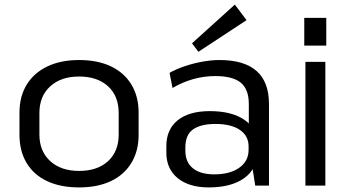

<svg xmlns="http://www.w3.org/2000/svg" viewBox="-20 -810 1525 838"><path d="M325 8Q244 8 185.5 -19.5Q127 -47 96 -99Q65 -151 65 -222V-318Q65 -389 96.5 -440.5Q128 -492 186.5 -520Q245 -548 325 -548Q406 -548 464 -520.5Q522 -493 553.5 -441Q585 -389 585 -318V-222Q585 -151 553.5 -99Q522 -47 464 -19.5Q406 8 325 8ZM325 -64Q405 -64 451.5 -106.5Q498 -149 498 -223V-317Q498 -391 451.5 -433.5Q405 -476 325 -476Q246 -476 199 -433Q152 -390 152 -317V-223Q152 -150 199 -107Q246 -64 325 -64Z M1066 -179V-356Q1066 -420 1031 -449Q996 -478 919 -478Q870 -478 822.5 -464.5Q775 -451 733 -426L720 -492Q748 -508 784.5 -520.5Q821 -533 861.5 -540.5Q902 -548 938 -548Q1046 -548 1100 -500Q1154 -452 1154 -356V0H1094ZM891 8Q805 8 755.5 -32.5Q706 -73 706 -144V-172Q706 -245 755.5 -285Q805 -325 896 -325Q992 -325 1047.5 -286.5Q1103 -248 1103 -177V-147Q1103 -74 1046.5 -33Q990 8 891 8ZM915 -49Q984 -49 1024.5 -78Q1065 -107 1065 -156V-171Q1065 -217 1027 -243Q989 -269 920 -269Q857 -269 823 -245.5Q789 -222 789 -166V-153Q789 -102 822 -75.5Q855 -49 915 -49ZM1056 -722 846 -584 818 -621 1005 -790Z M1400 -540V0H1313V-540ZM1404 -732V-611H1308V-732Z"/></svg>

Font: Pathway Extreme
Style: Regular
Weight: 400
Designer: Eduardo Rodriguez Tunni
Foundry: Eduardo Rodriguez Tunni
Version: Version 1.001;gftools[0.9.26]